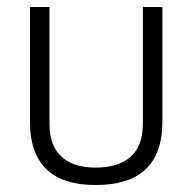

<svg xmlns="http://www.w3.org/2000/svg" viewBox="-20 -521 523 551"><path d="M390 -165C390 -75 334 -40 254 -40C178 -40 122 -75 122 -165V-501H66V-172C66 -47 133 10 254 10C379 10 446 -47 446 -172V-501H390Z"/></svg>

Font: Advent Pro
Style: Regular
Weight: 400
Designer: Andreas Kalpakidis
Foundry: Andreas Kalpakidis
Version: Version 2.002 2008